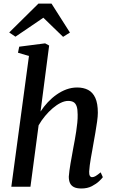

<svg xmlns="http://www.w3.org/2000/svg" viewBox="-20 -1064 651 1094"><path d="M444 10Q416.5 10 400.8 1.8Q385 -6.5 378.5 -21.5Q372 -36.5 372 -57.5Q373 -72 375.5 -91.2Q378 -110.5 381.8 -132.5Q385.5 -154.5 389.8 -177Q394 -199.5 397.5 -220.5Q401.5 -241.5 406 -265.8Q410.5 -290 414.2 -315.2Q418 -340.5 420.5 -365Q423 -389.5 422.5 -411.5Q422.5 -442 416.5 -458.8Q410.5 -475.5 398.8 -482.2Q387 -489 368.5 -489Q348.5 -489 326 -478Q303.5 -467 280.5 -447.5Q257.5 -428 236.8 -403Q216 -378 200 -350L153.5 0H44.5L145 -745L82.5 -763.5L89.5 -798L237 -817L260 -804.5L211 -428.5Q229.5 -457 252.8 -481.8Q276 -506.5 302.8 -525.2Q329.5 -544 359 -554.8Q388.5 -565.5 419.5 -565.5Q455.5 -565.5 482 -551.8Q508.5 -538 523 -506.5Q537.5 -475 537.5 -421.5Q537.5 -401.5 533.2 -370.8Q529 -340 523.2 -306.8Q517.5 -273.5 512.5 -246.5Q509.5 -227.5 505.5 -206.2Q501.5 -185 497.8 -163.8Q494 -142.5 491.5 -122.8Q489 -103 488 -86.5Q487.5 -69.5 492.2 -62Q497 -54.5 504.5 -54.5Q514.5 -54.5 525.2 -61Q536 -67.5 553.5 -82L566 -54.5Q561.5 -47.5 545.2 -32Q529 -16.5 503.5 -3.2Q478 10 444 10ZM32.5 -879 199 -1043.5H273.5L378.5 -878.5L339.5 -854Q311.5 -881 283.2 -908.5Q255 -936 227 -963Q187.5 -936 147.8 -909Q108 -882 68 -855Z"/></svg>

Font: Merriweather 24pt Medium
Style: Italic
Weight: 500
Italic angle: -7.8°
Version: Version 2.101